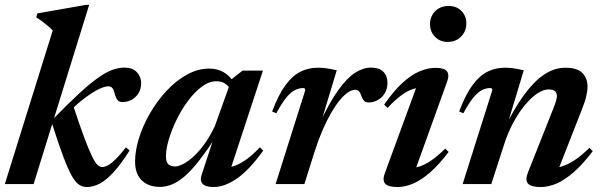

<svg xmlns="http://www.w3.org/2000/svg" viewBox="-24 -742 2427 774"><path d="M335.5 -722.5 111.5 0H-4.5L188.5 -619Q180 -628 169.8 -636.8Q159.5 -645.5 147.8 -654.5Q136 -663.5 122 -672L126.5 -688L323.5 -722.5ZM184 -249 190 -262Q252 -325.5 296.2 -366.2Q340.5 -407 372.8 -429.5Q405 -452 430 -460.8Q455 -469.5 477.5 -469.5Q510.5 -469.5 527.8 -451Q545 -432.5 545 -406.5Q545 -383.5 534.5 -366.5Q524 -349.5 507 -340Q490 -330.5 469.5 -330.5Q457 -330.5 450.2 -338.2Q443.5 -346 438.5 -363.5Q434.5 -381 428.5 -387.5Q422.5 -394 413 -394Q400 -394 380.5 -385.5Q361 -377 337.8 -361.2Q314.5 -345.5 289.2 -323.8Q264 -302 240 -275.5L270 -319.5Q297 -237 315.8 -187Q334.5 -137 347.2 -111.2Q360 -85.5 369.5 -77Q379 -68.5 388 -68.5Q398 -68.5 411.8 -76Q425.5 -83.5 443.2 -101Q461 -118.5 483.5 -148L498.5 -135.5Q464.5 -81.5 435 -49Q405.5 -16.5 378.8 -2.2Q352 12 325.5 12Q309.5 12 295 2.8Q280.5 -6.5 265.2 -33.5Q250 -60.5 230.5 -112.2Q211 -164 184 -249Z M788.5 -36 844.5 -207 856 -206.5Q814.5 -140.5 781.2 -97.8Q748 -55 720.2 -31.2Q692.5 -7.5 668 2Q643.5 11.5 620 11.5Q590.5 11.5 568 0Q545.5 -11.5 533 -34Q520.5 -56.5 520.5 -90Q520.5 -135.5 536.8 -186.8Q553 -238 581.8 -287.2Q610.5 -336.5 648.5 -377Q686.5 -417.5 730.2 -441.5Q774 -465.5 819.5 -465.5Q852 -465.5 877.5 -451Q903 -436.5 923.5 -403.5L906 -377Q899 -394 884.8 -404.2Q870.5 -414.5 848.5 -414.5Q819 -414.5 790 -393Q761 -371.5 734.8 -336.5Q708.5 -301.5 688.5 -260.8Q668.5 -220 656.8 -180.8Q645 -141.5 645 -112Q645 -89.5 654.2 -80.2Q663.5 -71 681.5 -71Q695.5 -71 715.2 -81.2Q735 -91.5 757 -111.8Q779 -132 801 -162.5Q823 -193 842 -233.5L910 -423L954 -457.5H1036L899 -40.5L884.5 -66.5Q903.5 -66.5 925.2 -74.8Q947 -83 971.8 -101.2Q996.5 -119.5 1023.5 -148L1037 -135Q980.5 -56 930.8 -22Q881 12 837 12Q805.5 12 793.2 -0.5Q781 -13 788.5 -36Z M1206.5 -378Q1206.5 -382 1204.8 -384.5Q1203 -387 1198.5 -387Q1182 -387 1165.8 -379.2Q1149.5 -371.5 1131.2 -349.8Q1113 -328 1090 -285.5L1073 -292.5Q1098.5 -360.5 1126.8 -398.8Q1155 -437 1187.2 -453Q1219.5 -469 1256 -469Q1271 -469 1283.2 -467.8Q1295.5 -466.5 1307.5 -464.2Q1319.5 -462 1333.5 -458.5L1265.5 -233.5L1263 -241Q1303 -327.5 1338.8 -377.5Q1374.5 -427.5 1407.2 -448.5Q1440 -469.5 1471.5 -469.5Q1505 -469.5 1521.5 -452.5Q1538 -435.5 1538 -407Q1538 -384.5 1527.5 -366.8Q1517 -349 1499.5 -339Q1482 -329 1461.5 -329Q1450.5 -329 1444.2 -335.2Q1438 -341.5 1433 -355Q1428.5 -369 1422.5 -374.5Q1416.5 -380 1407 -380Q1394 -380 1378.2 -369.2Q1362.5 -358.5 1345.2 -337.5Q1328 -316.5 1310.5 -286.2Q1293 -256 1276.2 -217.2Q1259.5 -178.5 1244.5 -131.5L1203 0H1087Z M1528 -45.5 1662.5 -412 1684 -388.5Q1662 -390 1639.8 -382.8Q1617.5 -375.5 1593 -357.2Q1568.5 -339 1538.5 -307L1524.5 -320Q1562.5 -375 1598 -407.5Q1633.5 -440 1667 -454.2Q1700.5 -468.5 1731.5 -468.5Q1766.5 -468.5 1777.5 -454.8Q1788.5 -441 1778.5 -413L1643.5 -38.5L1619.5 -65.5Q1640 -63.5 1662.5 -69.5Q1685 -75.5 1711.8 -93.2Q1738.5 -111 1771 -143L1784.5 -129.5Q1746 -78.5 1710.2 -47.2Q1674.5 -16 1641.8 -2Q1609 12 1578.5 12Q1540.5 12 1528.5 -1.8Q1516.5 -15.5 1528 -45.5ZM1709.5 -645Q1709.5 -665.5 1719 -682.2Q1728.5 -699 1745.5 -708.5Q1762.5 -718 1784.5 -718Q1816 -718 1836 -698Q1856 -678 1856 -647.5Q1856 -626.5 1846.5 -609.8Q1837 -593 1820.2 -583Q1803.5 -573 1781 -573Q1749.5 -573 1729.5 -593.8Q1709.5 -614.5 1709.5 -645Z M1844 -285.5 1827 -292.5Q1852.5 -360.5 1880.8 -398.8Q1909 -437 1941.2 -453Q1973.5 -469 2010 -469Q2025 -469 2037.2 -467.8Q2049.5 -466.5 2061.5 -464.2Q2073.5 -462 2087.5 -458.5L2019.5 -233.5L2015.5 -237Q2047.5 -299.5 2077.8 -343.8Q2108 -388 2137.2 -415.5Q2166.5 -443 2195.5 -456Q2224.5 -469 2254.5 -469Q2303.5 -469 2324 -447.5Q2344.5 -426 2344.5 -393.5Q2344.5 -375.5 2339.2 -353.2Q2334 -331 2320.5 -297.5L2219 -38.5L2201 -66Q2221.5 -65 2244.2 -72.2Q2267 -79.5 2293.8 -97.2Q2320.5 -115 2352 -146L2365.5 -132.5Q2326 -80.5 2289.5 -48.5Q2253 -16.5 2220 -2.2Q2187 12 2156 12Q2116.5 12 2104.2 -2.2Q2092 -16.5 2105 -48.5L2204 -298Q2213.5 -321.5 2217.2 -334Q2221 -346.5 2221 -355Q2221 -367.5 2213.2 -374.5Q2205.5 -381.5 2187.5 -381.5Q2166 -381.5 2141 -364.5Q2116 -347.5 2091 -317Q2066 -286.5 2044.2 -245.8Q2022.5 -205 2007.5 -157.5L1956.5 0H1841L1960.5 -378Q1960.5 -382 1958.8 -384.5Q1957 -387 1952.5 -387Q1936 -387 1919.8 -379.2Q1903.5 -371.5 1885.2 -349.8Q1867 -328 1844 -285.5Z"/></svg>

Font: Newsreader 36pt SemiBold
Style: Italic
Weight: 600
Italic angle: -17°
Designer: Hugues Gentile
Foundry: Production Type
Version: Version 1.003